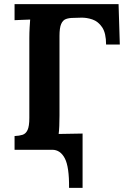

<svg xmlns="http://www.w3.org/2000/svg" viewBox="-20 -720 611 923"><path d="M550 -700 556 -506H490Q490 -561 471 -589Q452 -617 424 -626.5Q396 -636 369 -635L333 -634Q312 -634 297 -628.5Q282 -623 274 -604.5Q266 -586 266 -547V-164Q266 -139 265 -114.5Q264 -90 262 -76L377 -78V183H312Q313 82 291.5 41Q270 0 231 0H50V-66Q73 -67 88.5 -72Q104 -77 112.5 -95Q121 -113 121 -153V-536Q121 -563 122.5 -588Q124 -613 125 -626Q109 -625 85 -624.5Q61 -624 50 -623V-700Z"/></svg>

Font: Lora
Style: Bold
Weight: 700
Designer: Olga Karpushina, Alexei Vanyashin (Cyrillic)
Foundry: Cyreal
Version: Version 3.006; ttfautohint (v1.8.4.7-5d5b);gftools[0.9.30]